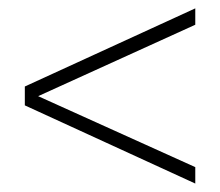

<svg xmlns="http://www.w3.org/2000/svg" viewBox="-20 -556 524 457"><path d="M444.8 -497.1 70.8 -327.1 444.8 -158.2V-119.1L39.1 -305.2V-350.1L444.8 -536.1Z"/></svg>

Font: Montserrat Ultra Light
Style: Regular
Weight: 200
Designer: Julieta Ulanovsky
Foundry: Julieta Ulanovsky
Version: Version 3.001;PS 003.001;hotconv 1.0.70;makeotf.lib2.5.58329